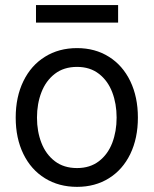

<svg xmlns="http://www.w3.org/2000/svg" viewBox="-20 -727 607 758"><path d="M42 -262.7Q42 -344.2 72.3 -406.5Q102.5 -468.8 157.5 -502.9Q212.4 -537.1 284.2 -537.1Q355.5 -537.1 409.9 -502.9Q464.4 -468.8 494.4 -406.5Q524.4 -344.2 524.4 -262.7Q524.4 -181.2 494.4 -119.1Q464.4 -57.1 409.9 -23.2Q355.5 10.7 284.2 10.7Q212.4 10.7 157.5 -23.2Q102.5 -57.1 72.3 -119.1Q42 -181.2 42 -262.7ZM440.4 -262.7Q440.4 -317.4 423.1 -362.8Q405.8 -408.2 370.6 -435.5Q335.4 -462.9 284.2 -462.9Q231.9 -462.9 196.5 -435.5Q161.1 -408.2 143.6 -362.8Q126 -317.4 126 -262.7Q126 -208 143.6 -162.8Q161.1 -117.7 196.5 -90.6Q231.9 -63.5 284.2 -63.5Q335.4 -63.5 370.6 -90.6Q405.8 -117.7 423.1 -162.8Q440.4 -208 440.4 -262.7ZM446.3 -637.7H122.1V-707H446.3Z"/></svg>

Font: Pretendard GOV
Style: Regular
Weight: 400
Designer: Base glyphs from Inter by Rasmus Andersson; Hangeul glyphs from Noto Sans CJK(Source Han Sans) by Jang Soo-young and Kan
Foundry: Kil Hyung-jin
Version: Version 1.309